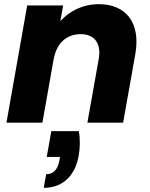

<svg xmlns="http://www.w3.org/2000/svg" viewBox="-20 -584 714 914"><path d="M224.3 40.2 202.5 163.1H265.5L263.1 178.8C255 224.2 233.3 245.4 199.8 245.4L188.2 310.2C282.8 310.2 338.3 248.1 354.4 158.2C361 122.3 362.4 82.5 355.3 40.2ZM10.8 0H181.9L280.5 -557.9H109.4ZM396 0H566.1L624.1 -326.1C650.6 -475.8 579.7 -564.2 450.2 -564.2C354.9 -564.2 275.4 -510.5 238.4 -442L235.9 -303.2C249.2 -379.4 298.3 -421.4 363.8 -421.4C428.3 -421.4 463.3 -379.4 450 -303.2Z"/></svg>

Font: Poppins Devanagari Thin
Style: Italic
Weight: 100
Italic angle: -10°
Designer: Ninad Kale (Devanagari), Jonny Pinhorn (Latin)
Foundry: Indian Type Foundry
Version: 4.005